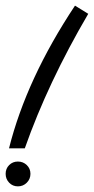

<svg xmlns="http://www.w3.org/2000/svg" viewBox="-31 -662 333 681"><path d="M235 -642 282 -613Q139 -369 57 -136H1Q63 -383 235 -642ZM32.5 -1Q51 -1 64 -14Q77 -27 77 -45.5Q77 -64 64 -76.5Q51 -89 32.5 -89Q14 -89 1.5 -76.5Q-11 -64 -11 -45.5Q-11 -27 1.5 -14Q14 -1 32.5 -1Z"/></svg>

Font: Marck Script
Style: Regular
Weight: 400
Designer: Denis Masharov, Marck Fogel
Foundry: Denis Masharov
Version: Version 1.002